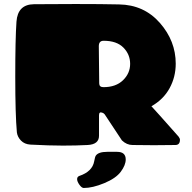

<svg xmlns="http://www.w3.org/2000/svg" viewBox="-20 -721 955 956"><path d="M472 -491 474 -306Q474 -287 495 -287Q557 -287 592.5 -321.5Q628 -356 628 -403Q628 -450 594.5 -484Q561 -518 496 -518Q472 -518 472 -491ZM734 -192Q753 -172 869 -41Q876 -32 876 -25Q876 1 853 1Q800 2 746.5 2Q693 2 640 1Q611 1 587 -22L501 -152Q496 -158 489 -160Q473 -166 473 -147V-45Q473 -2 416.5 1Q360 4 293 4Q226 4 131 -1Q102 -3 84.5 -21Q67 -39 64 -62Q56 -150 56 -338.5Q56 -527 62 -613Q68 -699 149 -700Q225 -701 356 -701Q487 -701 573 -699Q697 -697 776 -607Q855 -517 855 -404Q855 -338 824.5 -282Q794 -226 734 -192ZM375 155Q440 133 449 82Q453 60 457 54Q470 35 514 35H563Q606 35 606 73Q606 101 581.5 134Q557 167 499 191Q441 215 397 215Q387 215 375.5 199Q364 183 364 171Q364 159 375 155Z"/></svg>

Font: Chango
Style: Regular
Weight: 400
Designer: Manuel Lupez
Foundry: Fontstage
Version: Version 1.001